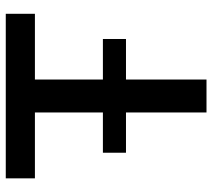

<svg xmlns="http://www.w3.org/2000/svg" viewBox="-56 -698 753 682"><g transform="rotate(-90 321.0 -356.5)"><path d="M263 0V-286H120V-368H263V-609.5H29V-713H613.5V-609.5H380V-368H524V-286H380V0Z"/></g></svg>

Font: Heraclito Medium
Style: Regular
Weight: 500
Designer: Kostas Bartsokas (font) & Cristiano Sobral (main changes)
Foundry: Kostas Bartsokas (font) & Cristiano Sobral (main changes)
Version: Version 1.00;July 8, 2020;FontCreator 13.0.0.2655 64-bit